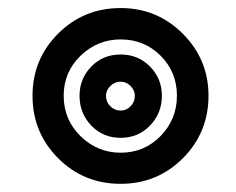

<svg xmlns="http://www.w3.org/2000/svg" viewBox="-20 -447 577 470"><path d="M310.1 -212.6Q310.1 -225.8 299.7 -236.4Q289.4 -247 275.3 -247Q260.6 -247 250 -236.4Q239.4 -225.8 239.4 -212.6Q239.4 -197.5 250 -186.9Q260.6 -176.3 275.3 -176.3Q289.4 -176.3 299.7 -186.9Q310.1 -197.5 310.1 -212.6ZM376.3 -212.6Q376.3 -169.7 347.2 -139.6Q318.2 -109.6 275.3 -109.6Q232.3 -109.6 203.5 -139.6Q174.7 -169.7 174.7 -212.6Q174.7 -254.5 203.5 -284.1Q232.3 -313.6 275.3 -313.6Q318.2 -313.6 347.2 -284.1Q376.3 -254.5 376.3 -212.6ZM413.1 -212.6Q413.1 -270.7 373.2 -310.6Q333.3 -350.5 275.3 -350.5Q218.7 -350.5 177.3 -310.6Q135.9 -270.7 135.9 -212.6Q135.9 -154 177.3 -113.6Q218.7 -73.2 275.3 -73.2Q333.3 -73.2 373.2 -114.1Q413.1 -155.1 413.1 -212.6ZM490.4 -212.6Q490.4 -122.7 427.8 -59.8Q365.2 3 275.3 3Q184.8 3 122.2 -59.8Q59.6 -122.7 59.6 -212.6Q59.6 -302 122.2 -364.6Q184.8 -427.3 275.3 -427.3Q364.6 -427.3 427.5 -364.4Q490.4 -301.5 490.4 -212.6Z"/></svg>

Font: Myanmar KatKuu
Style: Regular
Weight: 400
Designer: Khon Soe Zaw Thu
Foundry: MPUA
Version: Version 1.00 September 13, 2016, initial release